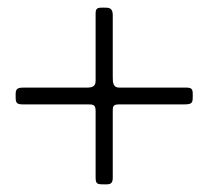

<svg xmlns="http://www.w3.org/2000/svg" viewBox="-20 -462 548 504"><path d="M21 -212C21 -195 21 -188 39 -188H208C225 -188 231 -188 231 -170V4C231 22 236 22 256 22C267 22 276 22 276 5V-170C276 -182 276 -188 293 -188H465C486 -188 486 -194 486 -211C486 -225 486 -232 470 -232H293C277 -232 276 -245 276 -259V-422C276 -442 266 -442 252 -442C238 -442 231 -442 231 -427V-251C231 -240 228 -232 209 -232H40C22 -232 21 -225 21 -212Z"/></svg>

Font: OFL Sorts Mill Goudy
Style: Italic
Weight: 500
Italic angle: -6°
Version: Version 003.000